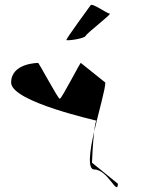

<svg xmlns="http://www.w3.org/2000/svg" viewBox="-20 -954 689 793"><path d="M26 -613C26 -532 389 -455 379 -455C375 -455 372 -436 369 -411C388 -494 415 -585 415 -613L314 -694C314 -702 235 -546 227 -546C219 -546 137 -702 137 -694C137 -694 26 -694 26 -613ZM254 -789C253 -784 329 -794 334 -806C339 -818 445 -898 433 -898C421 -898 360 -944 354 -932C347 -922 255 -797 254 -789ZM360 -282C360 -287 363 -361 369 -411C350 -329 341 -254 369 -254C426 -254 465 -142 467 -195Z"/></svg>

Font: Ampere
Style: Cnd
Weight: 400
Version: Version 1